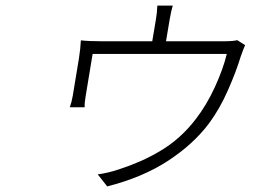

<svg xmlns="http://www.w3.org/2000/svg" viewBox="-20 -603 996 684"><path d="M261.7 -398.1Q266.7 -431.1 268.1 -459.2Q297.2 -456 342.3 -456H522.4L535.5 -534.1Q539.4 -555.8 540.5 -583.1H595.5Q590.6 -568.2 584.5 -534.1L571.4 -456H777.3Q810.4 -456 825.3 -459.9L853.3 -442.1Q849.1 -434.3 837.7 -402Q821.7 -349.1 792.3 -282.1Q762.8 -215.2 725.1 -164.1Q669.4 -89.5 578.7 -30.2Q487.9 29.1 361.9 61.1L328.1 18.1Q361.9 14.2 404.8 0Q446.4 -13.8 480.6 -28.9Q514.9 -44 550.8 -65.2Q586.6 -86.3 618.6 -114.9Q650.6 -143.5 677.6 -179Q716.3 -229 745.6 -293Q774.9 -356.9 788 -410.9H310L285.2 -261Q280.9 -237.2 281.6 -220.9H228.7Q235.4 -239.7 239.3 -262.1Z"/></svg>

Font: Karasuma Gothic
Style: Light Italic
Weight: 300
Italic angle: 9.39998°
Designer: Rasmus Andersson / Ryoko Nishizuka
Foundry: rsms
Version: Version 1.00